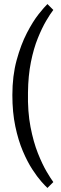

<svg xmlns="http://www.w3.org/2000/svg" viewBox="-20 -724 299 947"><path d="M214 203Q204 194 184 171.5Q164 149 139.5 111.5Q115 74 92.5 21Q70 -32 55.5 -101Q41 -170 41 -255Q41 -350 62 -427Q83 -504 112.5 -561Q142 -618 170.5 -654Q199 -690 214 -704L243 -675Q228 -656 207.5 -621Q187 -586 166.5 -535.5Q146 -485 132.5 -418Q119 -351 118 -268Q116 -173 130.5 -98Q145 -23 167 32Q189 87 210 122.5Q231 158 243 174Z"/></svg>

Font: Rasa
Style: Regular
Weight: 400
Designer: Anna Giedrys (Yrsa+Rasa design), David Brezina (Yrsa art-direction, Rasa art-direction, design)
Foundry: Rosetta Type Foundry
Version: Version 2.004